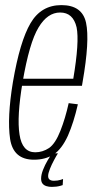

<svg xmlns="http://www.w3.org/2000/svg" viewBox="-20 -622 380 752"><path d="M113 3.5 118 -25.5Q67 -25.5 56.5 -95Q45.5 -164.5 68.5 -300.5Q95 -455.5 131 -514.5Q166 -573 215.5 -573Q266.5 -573 280 -515Q291.5 -458.5 267 -313.5H64.5L60 -286H301Q302.5 -294 303.5 -301Q332 -463.5 317 -533Q302 -602 220.5 -602Q141 -602 99.5 -531Q58 -460.5 30.5 -300Q7.5 -160.5 19.5 -78Q32 3.5 113 3.5ZM118 -25.5 113 3.5Q157.5 3.5 190 -17Q222 -38 246 -90.5Q269 -143 285 -213.5L249 -218Q236 -159 216.5 -109.5Q197 -60 172.5 -42.5Q147 -25.5 118 -25.5ZM182.5 110Q191.5 110 200 109Q208.5 108 215.8 106Q223 104 225.5 103L227 79Q224 80.5 218 82.2Q212 84 205.2 85Q198.5 86 191 86Q180.5 86 174.5 81.5Q168.5 77 168.5 67.5Q168.5 57 175.5 39.5Q182.5 22 191.8 4.8Q201 -12.5 207 -21.5H184.5Q177 -11.5 166.5 6.2Q156 24 148.5 43.2Q141 62.5 141 77.5Q141 90 146.5 97Q152 104 161.8 107Q171.5 110 182.5 110Z"/></svg>

Font: Anybody Condensed ExtraLight
Style: Italic
Weight: 250
Width: 3
Italic angle: -10°
Version: Version 1.113;gftools[0.9.25]